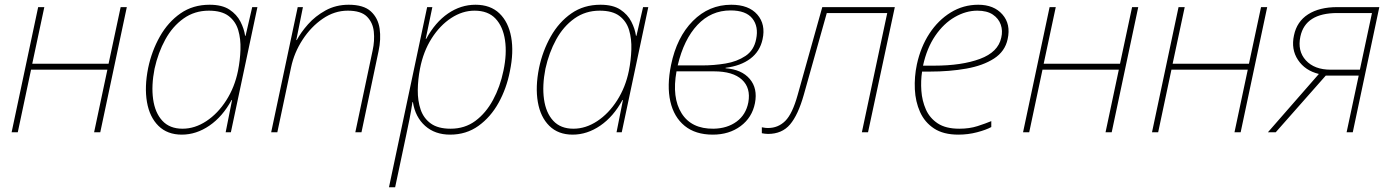

<svg xmlns="http://www.w3.org/2000/svg" viewBox="-20 -558 5868 810"><path d="M29 0 141 -528H167L116 -289H438L489 -528H515L403 0H377L433 -264H111L55 0Z M747 10Q686 10 648.5 -27Q611 -64 600 -127.5Q589 -191 605 -271Q620 -343 654.5 -404Q689 -465 741.5 -501.5Q794 -538 864 -538Q917 -538 948 -517.5Q979 -497 994.5 -466.5Q1010 -436 1014 -407H1016L1044 -528H1066L954 0H932L959 -136H957Q919 -66 863.5 -28Q808 10 747 10ZM750 -15Q802 -15 850.5 -47Q899 -79 934.5 -134.5Q970 -190 984 -259Q993 -304 994.5 -349Q996 -394 985 -431Q974 -468 944.5 -490.5Q915 -513 861 -513Q801 -513 754.5 -480Q708 -447 677.5 -391.5Q647 -336 632 -268Q618 -197 626 -139.5Q634 -82 665 -48.5Q696 -15 750 -15Z M1124 0 1236 -528H1258L1230 -389H1232Q1249 -421 1279.5 -455.5Q1310 -490 1353.5 -514Q1397 -538 1451 -538Q1514 -538 1544.5 -510Q1575 -482 1581.5 -437.5Q1588 -393 1577 -342L1505 0H1479L1552 -345Q1561 -386 1557 -424.5Q1553 -463 1528 -488Q1503 -513 1447 -513Q1391 -513 1341.5 -479Q1292 -445 1256.5 -390.5Q1221 -336 1208 -274L1150 0Z M1621 232 1782 -528H1804L1776 -394H1778Q1816 -464 1870 -501Q1924 -538 1986 -538Q2049 -538 2087 -501.5Q2125 -465 2136.5 -401.5Q2148 -338 2131 -257Q2117 -185 2083.5 -124.5Q2050 -64 1998.5 -27Q1947 10 1879 10Q1815 10 1773.5 -27Q1732 -64 1722 -127H1720Q1715 -93 1707.5 -55Q1700 -17 1693 15L1647 232ZM1881 -15Q1941 -15 1985.5 -48Q2030 -81 2060 -136.5Q2090 -192 2104 -260Q2119 -331 2110.5 -388.5Q2102 -446 2070.5 -479.5Q2039 -513 1982 -513Q1931 -513 1883.5 -482Q1836 -451 1801 -396Q1766 -341 1752 -269Q1743 -223 1742.5 -178Q1742 -133 1754.5 -96Q1767 -59 1797.5 -37Q1828 -15 1881 -15Z M2396 10Q2335 10 2297.5 -27Q2260 -64 2249 -127.5Q2238 -191 2254 -271Q2269 -343 2303.5 -404Q2338 -465 2390.5 -501.5Q2443 -538 2513 -538Q2566 -538 2597 -517.5Q2628 -497 2643.5 -466.5Q2659 -436 2663 -407H2665L2693 -528H2715L2603 0H2581L2608 -136H2606Q2568 -66 2512.5 -28Q2457 10 2396 10ZM2399 -15Q2451 -15 2499.5 -47Q2548 -79 2583.5 -134.5Q2619 -190 2633 -259Q2642 -304 2643.5 -349Q2645 -394 2634 -431Q2623 -468 2593.5 -490.5Q2564 -513 2510 -513Q2450 -513 2403.5 -480Q2357 -447 2326.5 -391.5Q2296 -336 2281 -268Q2267 -197 2275 -139.5Q2283 -82 2314 -48.5Q2345 -15 2399 -15Z M2987 10Q2914 10 2868.5 -27Q2823 -64 2808 -130Q2793 -196 2811 -284Q2835 -401 2903 -469.5Q2971 -538 3065 -538Q3139 -538 3175 -496.5Q3211 -455 3197 -392Q3186 -341 3145.5 -310.5Q3105 -280 3041 -272V-270Q3109 -265 3143 -225Q3177 -185 3165 -123Q3153 -62 3104.5 -26Q3056 10 2987 10ZM3062 -514Q2980 -514 2922.5 -453Q2865 -392 2839 -282H2943Q2992 -282 3040.5 -290Q3089 -298 3125 -322Q3161 -346 3170 -393Q3181 -446 3154 -480Q3127 -514 3062 -514ZM2990 -15Q3048 -16 3087.5 -45Q3127 -74 3137 -126Q3148 -187 3110 -222Q3072 -257 2992 -257H2834Q2814 -146 2855.5 -80Q2897 -14 2990 -15Z M3220 7Q3213 7 3206 6Q3199 5 3194 4V-21Q3203 -19 3209.5 -18.5Q3216 -18 3220 -18Q3263 -18 3293 -48Q3323 -78 3345 -157L3449 -528H3755L3642 0H3616L3723 -503H3468L3371 -158Q3347 -73 3313 -33Q3279 7 3220 7Z M4023 10Q3960 10 3920.5 -16Q3881 -42 3861.5 -85.5Q3842 -129 3839.5 -181.5Q3837 -234 3848 -286Q3864 -360 3901 -416.5Q3938 -473 3991 -505.5Q4044 -538 4107 -538Q4173 -538 4209 -497Q4245 -456 4231 -393Q4220 -341 4173.5 -311Q4127 -281 4056.5 -268.5Q3986 -256 3903 -256H3870Q3864 -217 3867 -175Q3870 -133 3886 -96.5Q3902 -60 3936 -37.5Q3970 -15 4027 -15Q4070 -15 4104 -26Q4138 -37 4162 -47V-22Q4140 -10 4102 0Q4064 10 4023 10ZM4103 -513Q4055 -513 4008 -486Q3961 -459 3925.5 -407Q3890 -355 3874 -281H3921Q4037 -281 4114 -309.5Q4191 -338 4204 -399Q4211 -428 4202 -454Q4193 -480 4168.5 -496.5Q4144 -513 4103 -513Z M4296 0 4408 -528H4434L4383 -289H4705L4756 -528H4782L4670 0H4644L4700 -264H4378L4322 0Z M4840 0 4952 -528H4978L4927 -289H5249L5300 -528H5326L5214 0H5188L5244 -264H4922L4866 0Z M5329 0 5544 -246Q5486 -260 5456 -305Q5426 -350 5439 -409Q5451 -467 5498.5 -497.5Q5546 -528 5622 -528H5799L5687 0H5661L5712 -239H5573L5362 0ZM5594 -264H5717L5768 -503H5622Q5487 -503 5466 -404Q5453 -343 5489 -303.5Q5525 -264 5594 -264Z"/></svg>

Font: Noto Sans Thin
Style: Italic
Weight: 100
Italic angle: -12°
Designer: Monotype Design Team
Foundry: Monotype Imaging Inc.
Version: Version 2.013; ttfautohint (v1.8.4.7-5d5b)